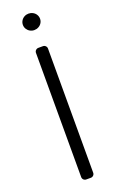

<svg xmlns="http://www.w3.org/2000/svg" viewBox="-174 -955 608 997"><g transform="rotate(-20 130.0 -456.0)"><path d="M96.6 -20.6V-706.7Q96.6 -715.2 102.6 -721.2Q108.7 -727.3 117.5 -727.3H142.4Q150.9 -727.3 157 -721.2Q163 -715.2 163 -706.7V-20.6Q163 -12.1 157 -6Q150.9 0 142.4 0H117.5Q108.7 0 102.6 -6Q96.6 -12.1 96.6 -20.6ZM129.6 -911.9Q142.4 -911.9 153.4 -905.9Q164.4 -899.9 170.8 -889.4Q177.2 -878.9 177.2 -866.5Q177.2 -854 170.8 -843.6Q164.4 -833.1 153.4 -827.1Q142.4 -821 129.6 -821Q116.8 -821 106 -827.1Q95.2 -833.1 88.8 -843.6Q82.4 -854 82.4 -866.5Q82.4 -878.9 88.8 -889.4Q95.2 -899.9 106 -905.9Q116.8 -911.9 129.6 -911.9Z"/></g></svg>

Font: DeltaSans Light
Style: Regular
Weight: 300
Designer: Rasmus Andersson
Foundry: rsms
Version: Version 3.012